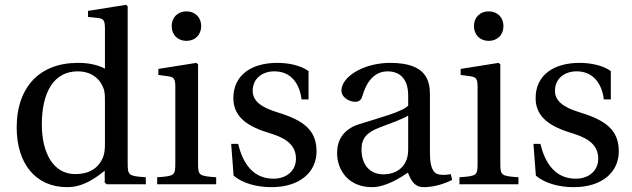

<svg xmlns="http://www.w3.org/2000/svg" viewBox="-20 -762 2615 794"><path d="M49 -235C49 -87 126 12 258 12C312 12 359 -12 413 -56V-7L421 0H583V-29C512 -34 508 -36 508 -87V-736L501 -742L344 -717V-692L382 -688C408 -685 414 -680 414 -642V-478C386 -493 349 -502 303 -502C221 -502 160 -476 118 -433C75 -388 49 -322 49 -235ZM153 -247C153 -377 200 -467 302 -467C349 -467 387 -445 405 -404C413 -387 414 -373 414 -346V-170C414 -148 413 -131 407 -114C387 -62 343 -42 291 -42C199 -42 153 -132 153 -247Z M690 -654C690 -618 715 -593 751 -593C787 -593 812 -618 812 -654C812 -690 787 -715 751 -715C715 -715 690 -690 690 -654ZM630 0H874V-29C803 -34 799 -36 799 -87V-496L792 -502L635 -477V-452L673 -447C699 -443 705 -438 705 -402V-87C705 -36 702 -34 630 -29Z M936 -167 946 -36C982 -4 1043 12 1102 12C1221 12 1289 -51 1289 -136C1289 -224 1235 -264 1132 -296C1091 -309 1025 -330 1025 -386C1025 -438 1065 -467 1115 -467C1186 -467 1220 -412 1227 -351H1256V-468C1223 -492 1172 -502 1127 -502C1019 -502 945 -451 945 -356C945 -273 1013 -236 1096 -211C1141 -197 1204 -174 1204 -106C1204 -55 1164 -23 1111 -23C1030 -23 985 -82 965 -167Z M1374 -130C1374 -55 1424 12 1518 12C1576 12 1635 -27 1667 -48C1681 -11 1697 12 1732 12C1769 12 1812 1 1850 -18L1844 -42C1830 -39 1808 -37 1793 -41C1775 -45 1758 -64 1758 -127V-369C1758 -427 1745 -502 1594 -502C1481 -502 1392 -443 1392 -388C1392 -356 1429 -341 1448 -341C1469 -341 1475 -352 1480 -369C1502 -443 1543 -467 1583 -467C1622 -467 1668 -447 1668 -367V-325C1643 -299 1546 -274 1467 -249C1395 -227 1374 -177 1374 -130ZM1475 -144C1475 -191 1497 -215 1553 -236C1593 -251 1646 -270 1668 -284V-143C1668 -62 1606 -41 1567 -41C1505 -41 1475 -85 1475 -144Z M1940 -654C1940 -618 1965 -593 2001 -593C2037 -593 2062 -618 2062 -654C2062 -690 2037 -715 2001 -715C1965 -715 1940 -690 1940 -654ZM1880 0H2124V-29C2053 -34 2049 -36 2049 -87V-496L2042 -502L1885 -477V-452L1923 -447C1949 -443 1955 -438 1955 -402V-87C1955 -36 1952 -34 1880 -29Z M2186 -167 2196 -36C2232 -4 2293 12 2352 12C2471 12 2539 -51 2539 -136C2539 -224 2485 -264 2382 -296C2341 -309 2275 -330 2275 -386C2275 -438 2315 -467 2365 -467C2436 -467 2470 -412 2477 -351H2506V-468C2473 -492 2422 -502 2377 -502C2269 -502 2195 -451 2195 -356C2195 -273 2263 -236 2346 -211C2391 -197 2454 -174 2454 -106C2454 -55 2414 -23 2361 -23C2280 -23 2235 -82 2215 -167Z"/></svg>

Font: Lingua Franca
Style: Regular
Weight: 400
Version: Version 1.19